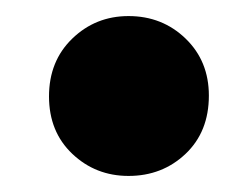

<svg xmlns="http://www.w3.org/2000/svg" viewBox="-20 -442 310 239"><path d="M240 -323Q240 -278 211 -250.5Q182 -223 140 -223Q99 -223 70 -250.5Q41 -278 41 -322Q41 -366 70 -394Q99 -422 140 -422Q182 -422 211 -394Q240 -366 240 -323Z"/></svg>

Font: Repo
Style: ExtraBold
Weight: 800
Designer: Stefan Peev
Foundry: Context Ltd
Version: Version 001.000